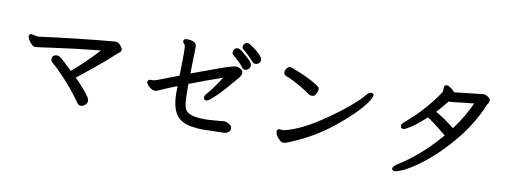

<svg xmlns="http://www.w3.org/2000/svg" viewBox="-63 -1123 4125 1534"><g transform="rotate(10 2000.0 -356.5)"><path d="M797 -586Q799 -586 801 -586Q822 -586 837 -571Q862 -545 862 -529Q862 -513 835 -496Q831 -493 826 -487.5Q821 -482 773 -439.5Q725 -397 650 -336Q575 -275 539 -248Q618 -170 660 -107Q668 -95 668 -79Q668 -63 651.5 -48Q635 -33 617.5 -33Q600 -33 587 -50Q509 -164 388 -285Q357 -315 339.5 -329Q322 -343 322 -361Q322 -393 358 -396Q370 -397 378 -393Q400 -382 491 -294Q606 -392 699 -496Q498 -476 343 -454Q188 -432 175.5 -432Q163 -432 147 -447.5Q131 -463 121 -480.5Q111 -498 111 -510Q111 -522 124 -527Q126 -528 128 -528H131L184 -518H187Q504 -560 797 -586Z M1951 -609Q1944 -605 1930.5 -605Q1917 -605 1909 -615Q1901 -625 1870 -656Q1839 -687 1824 -697.5Q1809 -708 1809 -722Q1809 -736 1820 -747.5Q1831 -759 1842 -759Q1853 -759 1884 -738.5Q1915 -718 1944 -689.5Q1973 -661 1973 -641.5Q1973 -622 1951 -609ZM1699 -451Q1575 -409 1434 -354Q1434 -275 1436.5 -226.5Q1439 -178 1451 -152Q1476 -99 1609 -99Q1643 -99 1676 -102Q1709 -105 1727.5 -106Q1746 -107 1752 -108.5Q1758 -110 1766 -110H1769Q1790 -110 1818 -89Q1832 -78 1832 -62Q1832 -46 1817.5 -32.5Q1803 -19 1773 -19Q1641 -15 1606.5 -15Q1572 -15 1518.5 -23Q1465 -31 1428 -57Q1351 -109 1351 -269Q1351 -283 1351.5 -297Q1352 -311 1352 -322Q1316 -308 1284 -295L1217 -266Q1210 -263 1200 -258.5Q1190 -254 1177.5 -254Q1165 -254 1149 -263.5Q1133 -273 1120.5 -287Q1108 -301 1108 -314Q1108 -334 1133 -334H1146Q1164 -334 1193 -345.5Q1222 -357 1265.5 -373.5Q1309 -390 1353 -407Q1354 -451 1355 -495Q1356 -539 1356 -595.5Q1356 -652 1349 -659Q1334 -672 1334 -683Q1334 -704 1360 -704Q1440 -704 1440 -655V-648Q1440 -642 1439 -602.5Q1438 -563 1435 -439Q1702 -538 1740 -548Q1778 -558 1783 -558H1785Q1799 -558 1821 -546.5Q1843 -535 1843 -515Q1843 -495 1820.5 -468.5Q1798 -442 1740.5 -376Q1683 -310 1627 -263Q1610 -249 1596 -249Q1576 -249 1576 -271Q1576 -287 1591 -303Q1630 -343 1699 -451ZM1834 -558Q1811 -591 1749 -643Q1738 -652 1738 -666Q1738 -680 1748 -691.5Q1758 -703 1772 -703Q1786 -703 1801 -692.5Q1816 -682 1845 -656.5Q1874 -631 1887 -616Q1900 -601 1900 -586Q1900 -571 1888.5 -557.5Q1877 -544 1860 -544Q1843 -544 1834 -558Z M2180 -604Q2194 -628 2210.5 -628Q2227 -628 2314 -590Q2401 -552 2445 -521Q2466 -509 2466 -493Q2466 -477 2454.5 -454.5Q2443 -432 2424.5 -432Q2406 -432 2392 -442Q2367 -462 2305 -497.5Q2243 -533 2199 -549Q2173 -559 2173 -577Q2173 -595 2180 -604ZM2218 -124 2239 -122Q2252 -122 2267 -127Q2385 -158 2533.5 -256.5Q2682 -355 2781 -445Q2824 -484 2845.5 -511Q2867 -538 2886.5 -538Q2906 -538 2906 -520Q2906 -502 2876 -459Q2810 -365 2653 -238Q2496 -111 2299 -33Q2278 -23 2262.5 -23Q2247 -23 2231 -38Q2194 -73 2194 -103Q2194 -124 2217 -124Z M3189 -298Q3164 -298 3164 -322Q3164 -335 3185 -352Q3344 -488 3444 -640Q3446 -644 3448 -659V-677Q3448 -702 3470 -702Q3484 -702 3504 -687.5Q3524 -673 3536 -657L3770 -683H3771Q3790 -683 3809 -668.5Q3828 -654 3828 -644Q3828 -623 3816 -611Q3814 -609 3813 -607Q3746 -439 3614.5 -284.5Q3483 -130 3346 -36Q3279 10 3237 28Q3195 46 3177.5 46Q3160 46 3156 35Q3155 33 3155 31V28Q3155 8 3194.5 -15Q3234 -38 3290 -81Q3415 -177 3522 -304Q3412 -396 3365 -423Q3298 -361 3250 -329.5Q3202 -298 3189 -298ZM3527 -577H3519Q3513 -577 3507 -578Q3472 -532 3422 -479Q3499 -436 3577 -373Q3660 -485 3710 -597Z"/></g></svg>

Font: LXGW ZhenKai
Style: Regular
Weight: 400
Designer: LXGW / Fontworks Inc.
Foundry: LXGW / Fontworks Inc.
Version: Version 0.800;June 8, 2025